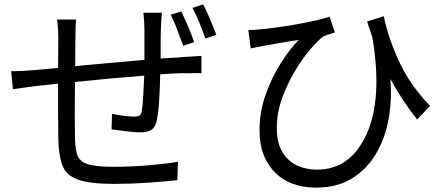

<svg xmlns="http://www.w3.org/2000/svg" viewBox="-20 -811 2040 876"><path d="M866 -619 816 -602Q804 -635 789 -674.5Q774 -714 759 -744L807 -759Q821 -730 838 -690.5Q855 -651 866 -619ZM634 -753H719Q717 -740 716 -719Q715 -698 714 -681Q714 -648 713 -612Q713 -576 713 -544Q757 -547 796 -549Q809 -550 821 -551Q862 -554 899 -556V-477Q880 -478 848 -477Q833 -477 821 -477Q815 -477 808 -477Q767 -476 711 -472Q710 -415 706.5 -357.5Q703 -300 696 -264Q690 -232 672 -219.5Q654 -207 620 -207Q593 -207 552.5 -212.5Q512 -218 489 -221L491 -292Q517 -286 545 -282.5Q573 -279 590 -279Q608 -279 616.5 -284Q625 -289 627 -305Q631 -331 633.5 -374.5Q636 -418 638 -466Q477 -453 322 -437Q321 -358 321 -291.5Q321 -225 322 -194Q322 -141 331 -109Q340 -77 376 -63.5Q412 -50 498 -50Q578 -50 660 -57Q742 -64 792 -73L789 11Q737 17 657 22.5Q577 28 502 28Q388 28 334.5 8Q281 -12 264 -58Q247 -104 246 -183Q245 -217 245 -286Q245 -355 245 -429L140 -418Q116 -415 88 -411Q60 -407 39 -404L31 -486Q76 -486 134 -491Q152 -492 179 -495Q208 -498 245 -501L246 -639Q246 -683 240 -722H327Q324 -687 324 -642L323 -509Q347 -511 372 -514Q504 -526 639 -538V-679Q639 -696 637.5 -717.5Q636 -739 634 -753ZM858 -775 907 -791Q922 -762 938.5 -723Q955 -684 967 -652L917 -635Q905 -670 889.5 -708Q874 -746 858 -775Z M1942 -328 1883 -266Q1818 -347 1761 -451Q1769 -356 1753 -268Q1737 -180 1695.5 -109.5Q1654 -39 1586 3Q1518 45 1422 45Q1302 45 1233 -26Q1164 -97 1164 -216Q1164 -301 1192 -379.5Q1220 -458 1260.5 -522Q1301 -586 1343 -629Q1304 -623 1257 -615Q1210 -607 1179 -601Q1155 -597 1124 -590L1113 -674Q1136 -674 1166 -677Q1237 -683 1335.5 -700.5Q1434 -718 1484 -735L1508 -663Q1500 -660 1490 -657Q1470 -652 1455 -645Q1430 -626 1395 -585Q1360 -544 1325.5 -486.5Q1291 -429 1267 -362.5Q1243 -296 1243 -227Q1243 -159 1268.5 -117Q1294 -75 1335.5 -56Q1377 -37 1425 -37Q1580 -37 1653 -200Q1726 -363 1679 -640Q1667 -675 1655 -713L1731 -737Q1749 -645 1798.5 -535.5Q1848 -426 1942 -328Z"/></svg>

Font: Noto Sans CJK KR Regular (TTF)
Style: Regular
Weight: 400
Designer: Ryoko NISHIZUKA 西塚涼子 (kana & ideographs); Paul D. Hunt (Latin, Greek & Cyrillic); Wenlong ZHANG 张文龙 (bopomofo); Sandoll 
Foundry: Adobe Systems Incorporated
Version: Version 1.004;PS 1.004;hotconv 1.0.82;makeotf.lib2.5.63406